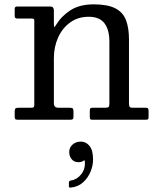

<svg xmlns="http://www.w3.org/2000/svg" viewBox="-20 -550 728 882"><path d="M125.5 -465C133.5 -465 137.5 -462.2 137.5 -456.5V-69C137.5 -62.7 136.3 -58.8 134 -57.2C131.7 -55.8 127.2 -55 120.5 -55H65.5C59.2 -55 54.6 -54.1 51.8 -52.2C48.9 -50.4 47.5 -46 47.5 -39V-16C47.5 -9.7 48.3 -5.4 50 -3.2C51.7 -1.1 55.5 0 61.5 0H303.5C309.2 0 312.9 -1 314.8 -3C316.6 -5 317.5 -9 317.5 -15V-38C317.5 -45.3 316.2 -50 313.8 -52C311.2 -54 306.7 -55 300 -55H248.5C234.5 -55 227.5 -61.8 227.5 -75.5V-283C227.5 -317.3 234 -348.9 247 -377.8C260 -406.6 278.5 -429.7 302.5 -447C326.5 -464.3 354.8 -473 387.5 -473C420.5 -473 444.6 -463.1 459.8 -443.2C474.9 -423.4 482.5 -395 482.5 -358V-74.5C482.5 -65.8 481.2 -60.4 478.5 -58.2C475.8 -56.1 470.5 -55 462.5 -55H405C399.7 -55 396.2 -54 394.8 -52C393.2 -50 392.5 -46.2 392.5 -40.5V-15.5C392.5 -10.2 393 -6.2 394 -3.8C395 -1.2 398.2 0 403.5 0H647C652.7 0 656.7 -0.5 659 -1.5C661.3 -2.5 662.5 -5.7 662.5 -11V-40C662.5 -45.7 661.8 -49.6 660.2 -51.8C658.8 -53.9 655.2 -55 649.5 -55H590.5C581.8 -55 576.7 -56.6 575 -59.8C573.3 -62.9 572.5 -68.8 572.5 -77.5V-369C572.5 -404.7 567.8 -434.4 558.5 -458.2C549.2 -482.1 532.8 -500 509.2 -512C485.8 -524 452.8 -530 410.5 -530C367.2 -530 331.5 -520.9 303.5 -502.8C275.5 -484.6 253.5 -462.2 237.5 -435.5C234.2 -430.2 231.7 -427 230 -426C228.3 -425 227.5 -431 227.5 -444V-502.5C227.5 -507.2 226.3 -511.2 224 -514.8C221.7 -518.2 217.7 -520 212 -520H57C50.7 -520 47.5 -516.2 47.5 -508.5V-477.5C47.5 -469.2 51 -465 58 -465ZM298 148C298 161.3 301.8 172.5 309.2 181.5C316.8 190.5 327.2 195 340.5 195C349.5 195 356.3 193.3 361 190C363.3 188.3 365.2 187.2 366.8 186.5C368.2 185.8 369.2 187.2 369.5 190.5C371.8 213.5 366.5 233.3 353.5 250C340.5 266.7 324.8 276.3 306.5 279C299.8 280 296.5 283 296.5 288V305.5C296.5 308.8 297.2 310.8 298.8 311.2C300.2 311.8 302.5 311.8 305.5 311.5C327.5 309.5 346.1 301.7 361.2 288C376.4 274.3 387.9 258 395.8 239C403.6 220 407.5 201.7 407.5 184C407.5 154.7 402.1 133.4 391.2 120.2C380.4 107.1 367.2 100.5 351.5 100.5C336.2 100.5 323.4 105.1 313.2 114.2C303.1 123.4 298 134.7 298 148Z"/></svg>

Font: Besley*
Style: Regular
Weight: 400
Designer: Owen Earl
Foundry: indestructible type*
Version: Version 3.000; ttfautohint (v1.8.3)